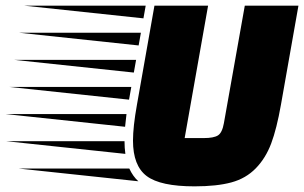

<svg xmlns="http://www.w3.org/2000/svg" viewBox="-236 -645 1077 680"><path d="M238 -388 -186 -433H246ZM221 -292 -202 -337H229ZM272 -580 -151 -625H280ZM-168 -529H263L255 -484ZM212 -241Q208 -208 207 -196L-216 -241ZM205 -145Q205 -121 208 -100L-215 -145ZM222 -48Q235 -20 254 -3L-169 -48ZM486 -156Q521 -156 536 -165.5Q551 -175 557 -209L631 -625H821L759 -274Q744 -189 724.5 -137Q705 -85 670 -49Q635 -13 583.5 1Q532 15 453 15Q332 15 283.5 -21.5Q235 -58 235 -147Q235 -196 249 -274L311 -625H501L418 -156Z"/></svg>

Font: Faster One
Style: Regular
Weight: 400
Designer: Eduardo Rodriguez Tunni
Foundry: Eduardo Rodriguez Tunni
Version: Version 1.002